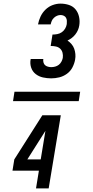

<svg xmlns="http://www.w3.org/2000/svg" viewBox="-20 -873 515 1061"><path d="M52 -314 60 -366H423L415 -314ZM263 -440Q240 -440 217.5 -445Q195 -450 177.5 -463.5Q160 -477 152.5 -498.5Q145 -520 149 -544L150 -547H220L219 -545Q218 -536 220.5 -527Q223 -518 229.5 -512.5Q236 -507 245 -504.5Q254 -502 263 -502Q274 -502 285 -505Q296 -508 305 -515Q314 -522 319.5 -532.5Q325 -543 327 -553Q329 -568 325.5 -581.5Q322 -595 312.5 -604Q303 -613 289 -616Q275 -619 260 -619L270 -682Q283 -682 296.5 -684.5Q310 -687 321.5 -695Q333 -703 340 -715Q347 -727 349 -740Q350 -749 349.5 -758Q349 -767 345 -774.5Q341 -782 332.5 -786Q324 -790 315 -790Q305 -790 295.5 -786Q286 -782 278 -774.5Q270 -767 266 -757.5Q262 -748 260 -738H190Q194 -760 204 -781.5Q214 -803 231.5 -820Q249 -837 271 -845Q293 -853 314 -853Q339 -853 361.5 -845.5Q384 -838 398 -820.5Q412 -803 417 -779.5Q422 -756 418 -732Q416 -719 410.5 -706.5Q405 -694 396.5 -683Q388 -672 377 -663.5Q366 -655 353 -649Q365 -641 375 -629.5Q385 -618 390 -604Q395 -590 396.5 -574.5Q398 -559 395 -543Q391 -521 380 -500Q369 -479 349.5 -465Q330 -451 307.5 -445.5Q285 -440 263 -440ZM179 168 195 70H49L59 8L214 -236H316L249 168ZM205 8 231 -150 131 8Z"/></svg>

Font: Iosevka QP
Style: Italic
Weight: 400
Italic angle: -9°
Designer: Belleve Invis
Foundry: Belleve Invis
Version: Version 20.0.0; ttfautohint (v1.8.4)